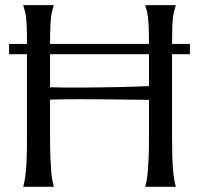

<svg xmlns="http://www.w3.org/2000/svg" viewBox="-20 -720 767 740"><path d="M554.2 -335Q534.7 -335.4 505.4 -335.7Q476.1 -335.9 441.7 -336.4Q407.2 -336.9 369.9 -337.2Q332.5 -337.4 296.9 -337.6Q261.2 -337.9 229 -337.4Q196.8 -336.9 172.9 -335.9V-190.9Q172.9 -149.4 174.1 -118.4Q175.3 -87.4 177 -64.9Q178.7 -42.5 181.4 -27.3Q184.1 -12.2 187 -2V0H69.8V-2Q72.8 -12.2 75.4 -27.3Q78.1 -42.5 80.1 -64.9Q82 -87.4 83 -118.4Q84 -149.4 84 -190.9V-511.2H15.1V-550.8H84Q84 -591.8 83 -616.2Q82 -640.6 80.1 -655.3Q78.1 -669.9 75.4 -679Q72.8 -688 69.8 -698.2V-700.2H187V-698.2Q184.1 -688 181.4 -679Q178.7 -669.9 177 -655.3Q175.3 -640.6 174.1 -616.2Q172.9 -591.8 172.9 -550.8H554.2Q554.2 -591.8 553 -616.2Q551.8 -640.6 550 -655.3Q548.3 -669.9 545.7 -679Q543 -688 540 -698.2V-700.2H657.2V-698.2Q654.3 -688 651.6 -679Q648.9 -669.9 647 -655.3Q645 -640.6 644 -616.2Q643.1 -591.8 643.1 -550.8H711.9V-511.2H643.1V-190.9Q643.1 -149.4 644 -118.4Q645 -87.4 647 -64.9Q648.9 -42.5 651.6 -27.3Q654.3 -12.2 657.2 -2V0H540V-2Q543 -12.2 545.7 -27.3Q548.3 -42.5 550 -64.9Q551.8 -87.4 553 -118.4Q554.2 -149.4 554.2 -190.9ZM172.9 -383.8Q198.2 -382.8 230.5 -382.6Q262.7 -382.3 297.9 -382.6Q333 -382.8 369.4 -383.3Q405.8 -383.8 439.7 -384.5Q473.6 -385.3 503.2 -386.2Q532.7 -387.2 554.2 -388.2V-511.2H172.9Z"/></svg>

Font: Marcellus SC
Style: Regular
Weight: 400
Designer: Astigmatic (AOETI)
Foundry: Astigmatic (AOETI)
Version: Version 1.001